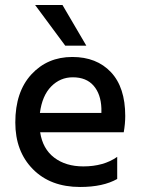

<svg xmlns="http://www.w3.org/2000/svg" viewBox="-20 -740 565 765"><path d="M447 -27Q391 5 299 5Q181 5 111 -66Q41 -137 41 -252Q41 -374 105 -443.5Q169 -513 268 -513Q365 -513 422 -452.5Q479 -392 479 -278Q479 -247 473 -213H140Q150 -147 196 -112Q242 -77 312 -77Q393 -77 447 -115ZM270 -432Q220 -432 184 -395.5Q148 -359 139 -290H384V-308Q382 -365 353 -398.5Q324 -432 270 -432ZM324 -558H240L120 -720H229Z"/></svg>

Font: Hind Vadodara Medium
Style: Regular
Weight: 500
Designer: Hitesh Malaviya
Foundry: Indian Type Foundry
Version: Version 1.001;PS 1.0;hotconv 1.0.86;makeotf.lib2.5.63406; tt